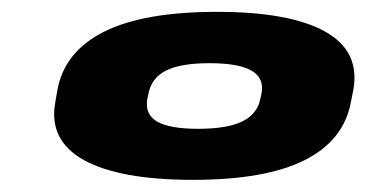

<svg xmlns="http://www.w3.org/2000/svg" viewBox="-20 -706 603 316"><path d="M297.5 -410Q177 -410 118.2 -442.5Q59.5 -475 71 -538L74.5 -558Q86 -621 151.2 -653.8Q216.5 -686.5 337 -686.5Q456.5 -686.5 514.8 -654.2Q573 -622 561.5 -558L557.5 -538Q546 -475 481.5 -442.5Q417 -410 297.5 -410ZM306 -494Q353.5 -494 378.5 -506Q403.5 -518 408.5 -543.5L410.5 -552.5Q415 -578 393.5 -590Q372 -602 325 -602Q277.5 -602 253.5 -590Q229.5 -578 224.5 -552.5L222.5 -543.5Q218 -518 238.5 -506Q259 -494 306 -494Z"/></svg>

Font: Anybody UltraExpanded ExtraBold
Style: Italic
Weight: 800
Width: 9
Italic angle: -10°
Designer: Tyler Finck
Foundry: Etcetera Type Company
Version: Version 1.010; ttfautohint (v1.8.3) -l 8 -r 50 -G 200 -x 14 